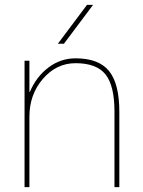

<svg xmlns="http://www.w3.org/2000/svg" viewBox="-20 -770 587 790"><path d="M243 -590H218L338 -750H363ZM101 -392H103Q129 -454 179 -492Q229 -530 291 -530Q386 -530 428.5 -478Q471 -426 471 -310V0H451V-310Q451 -418 414 -464Q377 -510 291 -510Q212 -510 156.5 -445.5Q101 -381 101 -290V0H81V-520H101Z"/></svg>

Font: M PLUS 1p Thin
Style: Regular
Weight: 250
Version: Version 1.062